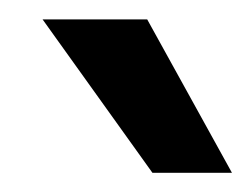

<svg xmlns="http://www.w3.org/2000/svg" viewBox="-20 -770 259 198"><path d="M23.9 -750H131.8L219.2 -591.8H137.2Z"/></svg>

Font: Oakes Grotesk
Style: Medium
Weight: 500
Designer: Samuel Oakes
Foundry: Samuel Oakes
Version: Version 1.0 | wf-rip DC20170320